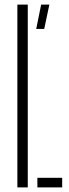

<svg xmlns="http://www.w3.org/2000/svg" viewBox="-20 -820 301 840"><path d="M56 0V-800H101.5V0ZM143.5 0V-42H252V0ZM138.5 -693.5 160 -800H196L173.5 -693.5Z"/></svg>

Font: Big Shoulders Stencil Display Thin Light
Style: Regular
Weight: 300
Version: Version 2.001